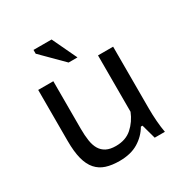

<svg xmlns="http://www.w3.org/2000/svg" viewBox="-168 -859 979 1012"><g transform="rotate(-30 322.0 -353.0)"><path d="M180 -525V-236Q180 -194 185 -162Q190 -130 203 -108.5Q216 -87 238.5 -75.5Q261 -64 296 -64Q356 -64 394 -98Q432 -132 452 -182V-525H544V-149Q544 -111 547 -71.5Q550 -32 556 0H494L470 -87H460Q434 -42 388 -14Q342 14 273 14Q227 14 192.5 3Q158 -8 134.5 -34.5Q111 -61 99.5 -105Q88 -149 88 -215V-525ZM353 -570H299L172 -697V-720H282Z"/></g></svg>

Font: PT Sans Caption
Style: Regular
Weight: 400
Designer: A.Korolkova, O.Umpeleva, V.Yefimov
Foundry: ParaType Ltd
Version: Version 2.004W OFL